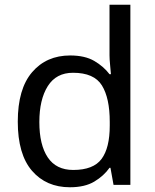

<svg xmlns="http://www.w3.org/2000/svg" viewBox="-20 -780 655 810"><path d="M275 10Q175 10 115 -59.5Q55 -129 55 -267Q55 -405 115.5 -475.5Q176 -546 276 -546Q338 -546 377.5 -523Q417 -500 442 -467H448Q447 -480 444.5 -505.5Q442 -531 442 -546V-760H530V0H459L446 -72H442Q418 -38 378 -14Q338 10 275 10ZM289 -63Q374 -63 408.5 -109.5Q443 -156 443 -250V-266Q443 -366 410 -419.5Q377 -473 288 -473Q217 -473 181.5 -416.5Q146 -360 146 -265Q146 -169 181.5 -116Q217 -63 289 -63Z"/></svg>

Font: Noto Sans Gunjala Gondi Semibold
Style: Regular
Weight: 600
Designer: Ek Type
Foundry: Ek Type
Version: Version 1.004; ttfautohint (v1.8.4.7-5d5b)